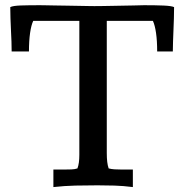

<svg xmlns="http://www.w3.org/2000/svg" viewBox="-20 -722 718 748"><path d="M592.3 -521.5Q592.3 -563 587.9 -593.5Q583.5 -624 575.7 -640.6H396V-126.5Q396 -106 397.7 -91.6Q399.4 -77.1 403.3 -65.9Q414.1 -63 426.5 -62.3Q439 -61.5 453.6 -61.5H497.6V6.8Q459.5 2 425.8 1Q392.1 0 359.9 0Q314.9 0 273.4 1Q231.9 2 188 6.8V-61.5H231.4Q246.1 -61.5 258.8 -62Q271.5 -62.5 281.7 -65.9Q289.1 -85 289.1 -118.7V-640.6H109.4Q101.6 -624 97.2 -593.5Q92.8 -563 92.8 -521.5H25.4Q25.4 -538.1 24.7 -559.8Q23.9 -581.5 22.7 -604.7Q21.5 -627.9 20.8 -651.1Q20 -674.3 20 -694.3Q30.8 -699.7 61.3 -700.7Q91.8 -701.7 135.3 -701.7Q140.6 -701.7 156.5 -701.4Q172.4 -701.2 193.6 -700.7Q214.8 -700.2 239.3 -700Q263.7 -699.7 285.4 -699.2Q307.1 -698.7 324 -698.5Q340.8 -698.2 347.7 -698.2Q360.4 -698.2 379.4 -698.5Q398.4 -698.7 419.4 -699.2Q440.4 -699.7 461.7 -700Q482.9 -700.2 500.2 -700.7Q517.6 -701.2 528.8 -701.4Q540 -701.7 541.5 -701.7Q585.9 -701.7 616.7 -700.4Q647.5 -699.2 658.2 -694.3Q658.2 -674.3 657.5 -651.1Q656.7 -627.9 655.8 -604.7Q654.8 -581.5 654.1 -559.8Q653.3 -538.1 653.3 -521.5Z"/></svg>

Font: Tienne
Style: Regular
Weight: 400
Designer: vernon adams
Foundry: vernon adams
Version: Version 1.001